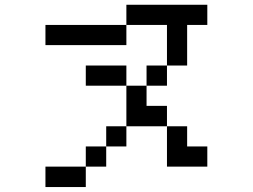

<svg xmlns="http://www.w3.org/2000/svg" viewBox="-20 -712 1040 790"><path d="M333 -359.4V-442.4H500V-359.4ZM167 -526.4V-609.4H500V-692.4H833V-609.4H750V-442.4H667V-359.4H583V-276.4H667V-192.4H500V-109.4H417V-192.4H500V-359.4H583V-442.4H667V-609.4H500V-526.4ZM667 -192.4H750V-109.4H833V-26.4H667ZM417 -109.4V-26.4H333V-109.4ZM333 -26.4V57.6H167V-26.4Z"/></svg>

Font: KH Dot kagurazaka 12
Style: Regular
Weight: 400
Designer: Original version for X68000 by Keitarou Hiraki (http://hp.vector.co.jp/authors/VA000874/) / TrueType conversion by Homem
Version: Version 1.00.20150527